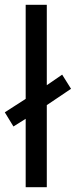

<svg xmlns="http://www.w3.org/2000/svg" viewBox="-29 -780 316 800"><path d="M78 0V-285L27 -253L-9 -312L78 -368V-760H166V-425L230 -469L267 -410L166 -342V0Z"/></svg>

Font: Noto IKEA Latin
Style: Regular
Weight: 400
Designer: Monotype Design Team
Foundry: Monotype Imaging Inc.
Version: Version 1.0